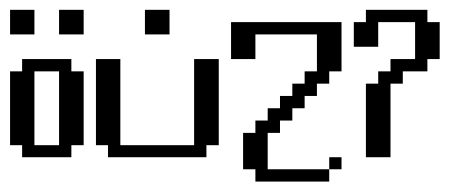

<svg xmlns="http://www.w3.org/2000/svg" viewBox="-20 -312 917 381"><path d="M97.2 -23.9V-170.4H48.3V-23.9ZM23.9 0V-23.9H0V-170.4H23.9V-194.8H121.6V-170.4H146V-23.9H121.6V0ZM0 -243.7V-292.5H48.3V-243.7ZM97.2 -243.7V-292.5H146V-243.7Z M194.3 0V-23.9H170.4V-194.8H218.8V-23.9H365.2V-194.8H414.1V-23.9H389.6V0ZM267.6 -243.7V-292.5H316.4V-243.7Z M633.3 23.9V0H657.7V23.9ZM486.8 48.3V23.9H462.4V-48.3H486.8V-72.8H511.2V-97.2H535.6V-121.6H560.1V-146H584.5V-170.4H608.9V-243.7H486.8V-194.8H438.5V-268.1H657.7V-170.4H633.3V-146H608.9V-121.6H584.5V-97.2H560.1V-72.8H535.6V-48.3H511.2V23.9H633.3V48.3Z M706.1 0V-146H730.5V-170.4H754.9V-194.8H803.7V-268.1H730.5V-219.2H682.1V-268.1H706.1V-292.5H828.1V-268.1H852.5V-194.8H828.1V-170.4H779.3V-146H754.9V0Z"/></svg>

Font: FS Mondwest Regular
Style: Regular
Weight: 400
Designer: NZWStudios2024
Foundry: https://fontstruct.com
Version: Version 1.0